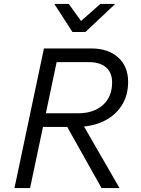

<svg xmlns="http://www.w3.org/2000/svg" viewBox="-20 -963 723 983"><path d="M500 0 313 -333H400L592 0ZM54 0 205 -715H446Q534 -715 585 -669Q636 -623 636 -544Q636 -474 602.5 -422Q569 -370 508.5 -341.5Q448 -313 366 -313H189L204 -383H379Q460 -383 507 -425.5Q554 -468 554 -541Q554 -591 523 -618Q492 -645 435 -645H270L134 0ZM351 -799 258 -943H332L424 -815H349L494 -943H570L417 -799Z"/></svg>

Font: Wix Madefor Text
Style: Italic
Weight: 400
Italic angle: -12°
Designer: Dalton Maag Ltd
Foundry: Dalton Maag Ltd
Version: Version 3.100